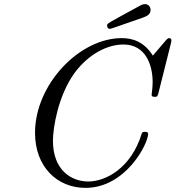

<svg xmlns="http://www.w3.org/2000/svg" viewBox="-20 -890 852 932"><path d="M500 -765C500 -761 502 -750 513 -750C520 -750 530 -755 675 -805C691 -811 711 -819 711 -842C711 -856 701 -870 684 -870C672 -870 660 -863 655 -860C496 -773 500 -777 500 -765ZM150 -245C150 -81 257 22 395 22C590 22 699 -192 699 -240C699 -250 689 -250 684 -250C678 -250 671 -250 668 -242C617 -73 492 -9 409 -9C325 -9 237 -65 237 -207C237 -269 262 -426 342 -536C410 -628 502 -674 579 -674C685 -674 721 -578 721 -491C721 -465 716 -433 716 -430C716 -420 726 -420 731 -420C742 -420 745 -421 749 -438L810 -681C811 -685 812 -691 812 -695C812 -697 811 -705 801 -705C799 -705 794 -705 785 -694L722 -620C679 -689 621 -705 571 -705C365 -705 150 -480 150 -245Z"/></svg>

Font: CMU Serif
Style: Italic
Weight: 500
Italic angle: -14.04°
Version: Version 0.7.0